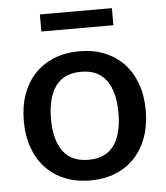

<svg xmlns="http://www.w3.org/2000/svg" viewBox="-51 -725 672 778"><g transform="rotate(-5 285.5 -336.0)"><path d="M286 -518Q342.5 -518 388.2 -499.5Q434 -481 466.2 -447Q498.5 -413 516 -364.5Q533.5 -316 533.5 -255.5Q533.5 -195 516 -146.5Q498.5 -98 466.2 -63.8Q434 -29.5 388.2 -11Q342.5 7.5 286 7.5Q229 7.5 183.2 -11Q137.5 -29.5 105 -63.8Q72.5 -98 55 -146.5Q37.5 -195 37.5 -255.5Q37.5 -316 55 -364.5Q72.5 -413 105 -447Q137.5 -481 183.2 -499.5Q229 -518 286 -518ZM286 -76.5Q355 -76.5 388.8 -122.8Q422.5 -169 422.5 -255Q422.5 -341 388.8 -387.8Q355 -434.5 286 -434.5Q216 -434.5 182 -387.8Q148 -341 148 -255Q148 -169 182 -122.8Q216 -76.5 286 -76.5ZM140 -680.5H433V-611H140Z"/></g></svg>

Font: Lato 2
Style: Regular
Weight: 600
Designer: Lukasz Dziedzic with Adam Twardoch and Botio Nikoltchev
Foundry: tyPoland Lukasz Dziedzic
Version: Version 2.015; 2015-08-06; http://www.latofonts.com/